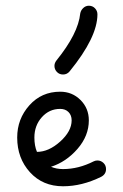

<svg xmlns="http://www.w3.org/2000/svg" viewBox="-20 -650 430 670"><path d="M200 0Q129 0 84.5 -49Q40 -98 40 -170Q40 -235 82.5 -282.5Q125 -330 190 -330Q232 -330 261 -301Q290 -272 290 -230Q290 -176 250.5 -130.5Q211 -85 158 -68Q177 -60 200 -60Q254 -60 307 -87Q313 -90 320 -90Q332 -90 341 -81.5Q350 -73 350 -60Q350 -42 333 -33Q266 0 200 0ZM230 -230Q230 -248 219 -259Q208 -270 190 -270Q152 -270 126 -241Q100 -212 100 -170Q100 -141 109 -120Q150 -120 190 -156Q230 -192 230 -230ZM290 -630Q303 -630 311.5 -621Q320 -612 320 -600Q320 -520 223 -401Q214 -390 200 -390Q187 -390 178.5 -399Q170 -408 170 -420Q170 -430 177 -439Q253 -533 260 -603Q262 -614 270.5 -622Q279 -630 290 -630Z"/></svg>

Font: Pecita
Style: Book
Weight: 400
Width: 7
Version: Version 4.3